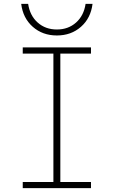

<svg xmlns="http://www.w3.org/2000/svg" viewBox="-20 -976 590 996"><path d="M98 0V-32H257V-698H98V-730H452V-698H293V-32H452V0ZM275 -792Q201 -792 150 -837Q99 -882 90 -956H126Q135 -895 175.5 -859Q216 -823 275 -823Q334 -823 374.5 -859Q415 -895 424 -956H460Q451 -882 400 -837Q349 -792 275 -792Z"/></svg>

Font: M PLUS Code Latin SemiExpanded ExtraLight
Style: Regular
Weight: 250
Width: 6
Designer: Coji Morishita
Foundry: UNDERFOREST DESIGN
Version: Version 1.002; ttfautohint (v1.8.3)